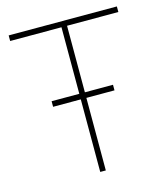

<svg xmlns="http://www.w3.org/2000/svg" viewBox="-106 -782 748 864"><g transform="rotate(-15 268.0 -350.0)"><path d="M125 -364H254V-674H15V-700H519V-674H280V-364H411V-338H280V0H254V-338H125Z"/></g></svg>

Font: Haskoy Thin
Style: Regular
Weight: 100
Designer: Ertekin Erdin
Foundry: Ertekin Erdin
Version: Version 2.000; ttfautohint (v1.8.4.7-5d5b)